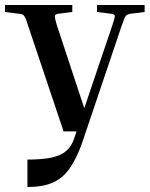

<svg xmlns="http://www.w3.org/2000/svg" viewBox="-25 -527 600 770"><path d="M303 50Q280 113 252.5 151Q225 189 185 206Q145 223 85 223V113Q146 113 183.5 104.5Q221 96 241.5 77.5Q262 59 272 30L282 0H230L88 -423Q81 -446 76.5 -455.5Q72 -465 66.5 -468Q61 -471 50 -472L-5 -479V-507H265V-479L210 -472Q198 -471 195.5 -464.5Q193 -458 204 -423L313 -93L426 -427Q437 -459 435.5 -464.5Q434 -470 419 -472L364 -479V-507H555V-479L500 -472Q485 -470 480 -464Q475 -458 464 -427Z"/></svg>

Font: Inria Serif
Style: Bold
Weight: 700
Designer: Black Foundry Team
Foundry: Black Foundry
Version: Version 1.000; ttfautohint (v1.8.3)